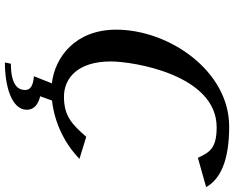

<svg xmlns="http://www.w3.org/2000/svg" viewBox="-104 -636 936 767"><g transform="rotate(90 363.5 -252.0)"><path d="M234 172 229 196C322 196 418 170 418 108C418 79 395 62 364 55L381.2 7.7C473.9 -2.5 557.3 -46.2 614 -102L526 -129C476 -72 443 -40 366 -40C291 -40 225 -96 225 -227C225 -317 278 -650 488 -650C572 -650 588 -622 610 -575L727 -608C695 -665 621 -700 485 -700C262 -700 98 -459 98 -249C98 -84.5 208.6 -3.6 312.6 8.4L284 80C322 83 339 94 339 115C339 138 327 172 234 172Z"/></g></svg>

Font: Pfennig
Style: BoldItalic
Weight: 700
Italic angle: -13°
Version: Version 20100423